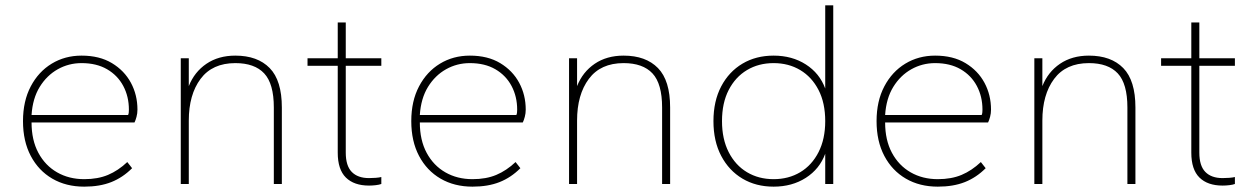

<svg xmlns="http://www.w3.org/2000/svg" viewBox="-20 -688 4684 718"><path d="M295 10Q227 10 175.5 -20Q124 -50 95 -105Q66 -160 66 -235Q66 -310 95 -365Q124 -420 173.5 -450Q223 -480 285 -480Q352 -480 398.5 -452Q445 -424 469.5 -378.5Q494 -333 494 -278Q494 -264 490.5 -251Q487 -238 483 -230H98Q98 -164 123.5 -116.5Q149 -69 193.5 -43.5Q238 -18 295 -18Q346 -18 384 -34Q422 -50 456 -82L474 -59Q439 -24 396 -7Q353 10 295 10ZM98 -258H459Q461 -262 461.5 -267.5Q462 -273 462 -278Q462 -327 441 -366.5Q420 -406 380.5 -429Q341 -452 285 -452Q237 -452 196 -429Q155 -406 128.5 -363Q102 -320 98 -258Z M656 0V-470H686V-366Q707 -419 752 -449.5Q797 -480 860 -480Q943 -480 988.5 -433.5Q1034 -387 1034 -286V0H1004V-286Q1004 -375 968 -413.5Q932 -452 860 -452Q774 -452 730 -393Q686 -334 686 -237V0Z M1360 6Q1304 6 1273.5 -24Q1243 -54 1243 -117V-442H1130V-470H1243V-604H1273V-470H1406V-442H1273V-117Q1273 -68 1295.5 -45Q1318 -22 1360 -22Q1372 -22 1385 -23Q1398 -24 1406 -26V0Q1398 3 1385 4.5Q1372 6 1360 6Z M1747 10Q1679 10 1627.5 -20Q1576 -50 1547 -105Q1518 -160 1518 -235Q1518 -310 1547 -365Q1576 -420 1625.5 -450Q1675 -480 1737 -480Q1804 -480 1850.5 -452Q1897 -424 1921.5 -378.5Q1946 -333 1946 -278Q1946 -264 1942.5 -251Q1939 -238 1935 -230H1550Q1550 -164 1575.5 -116.5Q1601 -69 1645.5 -43.5Q1690 -18 1747 -18Q1798 -18 1836 -34Q1874 -50 1908 -82L1926 -59Q1891 -24 1848 -7Q1805 10 1747 10ZM1550 -258H1911Q1913 -262 1913.5 -267.5Q1914 -273 1914 -278Q1914 -327 1893 -366.5Q1872 -406 1832.5 -429Q1793 -452 1737 -452Q1689 -452 1648 -429Q1607 -406 1580.5 -363Q1554 -320 1550 -258Z M2108 0V-470H2138V-366Q2159 -419 2204 -449.5Q2249 -480 2312 -480Q2395 -480 2440.5 -433.5Q2486 -387 2486 -286V0H2456V-286Q2456 -375 2420 -413.5Q2384 -452 2312 -452Q2226 -452 2182 -393Q2138 -334 2138 -237V0Z M2873 10Q2807 10 2756.5 -20Q2706 -50 2677 -105Q2648 -160 2648 -235Q2648 -310 2677 -365Q2706 -420 2756.5 -450Q2807 -480 2873 -480Q2942 -480 2993.5 -447Q3045 -414 3066 -357V-668H3096V0H3066V-113Q3045 -56 2993.5 -23Q2942 10 2873 10ZM2873 -18Q2929 -18 2972.5 -44Q3016 -70 3041 -119Q3066 -168 3066 -235Q3066 -303 3041 -351.5Q3016 -400 2972.5 -426Q2929 -452 2873 -452Q2817 -452 2773.5 -426Q2730 -400 2705 -351.5Q2680 -303 2680 -235Q2680 -168 2705 -119Q2730 -70 2773.5 -44Q2817 -18 2873 -18Z M3487 10Q3419 10 3367.5 -20Q3316 -50 3287 -105Q3258 -160 3258 -235Q3258 -310 3287 -365Q3316 -420 3365.5 -450Q3415 -480 3477 -480Q3544 -480 3590.5 -452Q3637 -424 3661.5 -378.5Q3686 -333 3686 -278Q3686 -264 3682.5 -251Q3679 -238 3675 -230H3290Q3290 -164 3315.5 -116.5Q3341 -69 3385.5 -43.5Q3430 -18 3487 -18Q3538 -18 3576 -34Q3614 -50 3648 -82L3666 -59Q3631 -24 3588 -7Q3545 10 3487 10ZM3290 -258H3651Q3653 -262 3653.5 -267.5Q3654 -273 3654 -278Q3654 -327 3633 -366.5Q3612 -406 3572.5 -429Q3533 -452 3477 -452Q3429 -452 3388 -429Q3347 -406 3320.5 -363Q3294 -320 3290 -258Z M3848 0V-470H3878V-366Q3899 -419 3944 -449.5Q3989 -480 4052 -480Q4135 -480 4180.5 -433.5Q4226 -387 4226 -286V0H4196V-286Q4196 -375 4160 -413.5Q4124 -452 4052 -452Q3966 -452 3922 -393Q3878 -334 3878 -237V0Z M4552 6Q4496 6 4465.5 -24Q4435 -54 4435 -117V-442H4322V-470H4435V-604H4465V-470H4598V-442H4465V-117Q4465 -68 4487.5 -45Q4510 -22 4552 -22Q4564 -22 4577 -23Q4590 -24 4598 -26V0Q4590 3 4577 4.5Q4564 6 4552 6Z"/></svg>

Font: Gantari Thin
Style: Regular
Weight: 250
Designer: Anugrah Pasau
Foundry: Lafontype
Version: Version 1.000